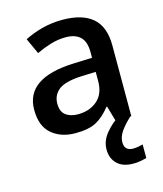

<svg xmlns="http://www.w3.org/2000/svg" viewBox="-116 -637 811 953"><g transform="rotate(-15 290.0 -160.5)"><path d="M293.9 -550.8Q396.5 -550.8 449 -505.4Q501.5 -460 501.5 -363.8V0H419.9L397.9 -76.7H394Q359.4 -32.2 320.3 -11.2Q281.2 9.8 212.4 9.8Q139.2 9.8 91.6 -30.5Q43.9 -70.8 43.9 -155.3Q43.9 -318.4 294.4 -327.1L388.2 -330.6V-358.9Q388.2 -414.6 361.8 -438.7Q335.4 -462.9 288.6 -462.9Q247.6 -462.9 209.5 -451.2Q171.4 -439.5 135.7 -422.4L98.6 -503.4Q138.2 -523.9 188.5 -537.4Q238.8 -550.8 293.9 -550.8ZM387.7 -258.3 317.9 -255.9Q231.4 -252.4 197 -226.1Q162.6 -199.7 162.6 -154.3Q162.6 -113.8 186.5 -95.7Q210.4 -77.6 249.5 -77.6Q309.1 -77.6 348.4 -111.6Q387.7 -145.5 387.7 -211.4ZM424.8 114.3Q424.8 136.2 436.5 147Q448.2 157.7 467.8 157.7Q483.9 157.7 497.3 155Q510.7 152.3 519.5 149.9V219.7Q504.9 223.6 488.8 226.8Q472.7 230 451.2 230Q397.5 230 368.7 202.1Q339.8 174.3 339.8 127.4Q339.8 84.5 370.8 46.4Q401.9 8.3 441.4 -16.1L496.1 0Q462.4 31.7 443.6 58.8Q424.8 85.9 424.8 114.3Z"/></g></svg>

Font: Open Sans SemiBold
Style: Regular
Weight: 600
Designer: Monotype Design Team
Foundry: Monotype Imaging Inc.
Version: Version 3.003; ttfautohint (v1.8.4)